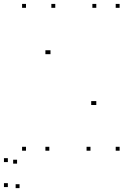

<svg xmlns="http://www.w3.org/2000/svg" viewBox="-52 -760 692 981"><path d="M80.8 10V-10H60.8V10ZM35.2 76.1V56.1H15.2V76.1ZM-11.8 68.1V48.1H-31.8V68.1ZM-11.8 195.8V175.8H-31.8V195.8ZM47.9 201.2V181.2H27.9V201.2ZM200 10V-10H180V10ZM559.2 10V-10H539.2V10ZM559.2 -720V-740H539.2V-720ZM440 -720V-740H420V-720ZM440 -223.5V-243.5H420V-223.5ZM434 -223.5V-243.5H414V-223.5ZM230.4 -720V-740H210.4V-720ZM80.8 -720V-740H60.8V-720ZM80.8 10V-10H60.8V10ZM200 10V-10H180V10ZM200 -483.2V-503.2H180V-483.2ZM206 -483.2V-503.2H186V-483.2ZM410.3 10V-10H390.3V10Z"/></svg>

Font: Monaspace Neon Dots Var
Style: Regular
Weight: 400
Designer: Riley Cran and the Lettermatic Team
Version: Version 1.100 (Monaspace Neon Dots)